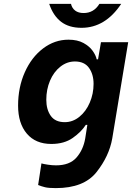

<svg xmlns="http://www.w3.org/2000/svg" viewBox="-20 -745 679 987"><path d="M176 206 193 95Q203 98 225.5 101.5Q248 105 268 105Q338 105 373 65Q408 25 418 -33L429 -103H421Q398 -67 354 -36Q310 -5 244 -5Q163 -5 118 -58Q73 -111 73 -202Q73 -296 107.5 -373.5Q142 -451 201.5 -496Q261 -541 332 -541Q378 -541 409 -524Q440 -507 456.5 -483.5Q473 -460 477 -440H484L499 -528H639L557 -33Q541 58 476 140Q411 222 267 222Q230 222 211.5 217.5Q193 213 176 206ZM461 -314Q461 -363 437.5 -396Q414 -429 365 -429Q324 -429 290 -402Q256 -375 237 -330Q218 -285 218 -232Q218 -182 241 -149.5Q264 -117 313 -117Q354 -117 388 -144.5Q422 -172 441.5 -217.5Q461 -263 461 -314ZM233 -725H345Q350 -703 366.5 -690.5Q383 -678 410 -678Q462 -678 491 -725H603Q521 -602 399 -602Q334 -602 293.5 -633.5Q253 -665 233 -725Z"/></svg>

Font: Be Vietnam
Style: Bold Italic
Weight: 700
Italic angle: -9.66701°
Designer: Gabriel Lam
Foundry: TypeRant
Version: Version 3.000